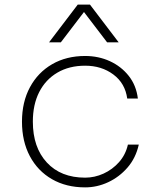

<svg xmlns="http://www.w3.org/2000/svg" viewBox="-20 -798 690 830"><path d="M348 12Q266 12 204.5 -23.5Q143 -59 109 -123Q75 -187 75 -272Q75 -357 109.5 -421Q144 -485 205.5 -520.5Q267 -556 348 -556Q406 -556 455 -533.5Q504 -511 536.5 -470Q569 -429 576 -372H530Q521 -438 470 -476Q419 -514 348 -514Q279 -514 228 -484Q177 -454 149.5 -400Q122 -346 122 -272Q122 -161 182.5 -95.5Q243 -30 348 -30Q389 -30 427.5 -47.5Q466 -65 494.5 -97Q523 -129 533 -173H580Q567 -115 531.5 -74Q496 -33 448 -10.5Q400 12 348 12ZM192 -615 316 -778H369L493 -615H443L343 -746L243 -615Z"/></svg>

Font: Azeret Mono Thin
Style: Regular
Weight: 100
Designer: Martin Vácha
Foundry: Displaay
Version: Version 1.002